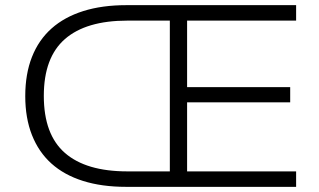

<svg xmlns="http://www.w3.org/2000/svg" viewBox="-20 -725 1236 745"><path d="M469 0Q375 0 302 -23Q229 -46 179.5 -90.5Q130 -135 104 -201Q78 -267 78 -352Q78 -438 104 -504Q130 -570 180 -614.5Q230 -659 303 -682Q376 -705 470 -705H1129V-645H706V-387H1106V-328H706V-60H1129V0ZM474 -60H639V-645H474Q314 -645 232 -573.5Q150 -502 150 -353Q150 -203 232 -131.5Q314 -60 474 -60Z"/></svg>

Font: Nunito Sans 10pt SemiExpanded Light
Style: Regular
Weight: 300
Width: 6
Designer: Vernon Adams
Foundry: Vernon Adams
Version: Version 3.101;gftools[0.9.27]